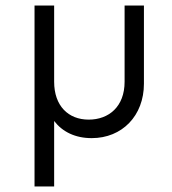

<svg xmlns="http://www.w3.org/2000/svg" viewBox="-20 -490 623 695"><path d="M105 185H176V-52C206 -13 252 10 312 10C422 10 501 -71 501 -187V-470H431V-194C431 -104 374 -57 301 -57C227 -57 176 -107 176 -194V-470H105Z"/></svg>

Font: MV Cash Light
Style: Regular
Weight: 300
Designer: Rodrigo Fuenzalida
Foundry: fragTYPE
Version: Version 1.100;Glyphs 3.1.2 (3151)